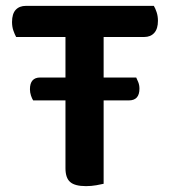

<svg xmlns="http://www.w3.org/2000/svg" viewBox="-20 -627 580 654"><path d="M333 -285V-1Q325 1 308 4Q291 7 273 7Q235 7 219 -7Q203 -21 203 -54V-285H93Q89 -291 85.5 -301.5Q82 -312 82 -323Q82 -363 117 -363H203V-501H35Q30 -510 25.5 -523Q21 -536 21 -552Q21 -580 33.5 -593.5Q46 -607 68 -607H504Q509 -599 513.5 -585.5Q518 -572 518 -556Q518 -529 505.5 -515Q493 -501 471 -501H333V-363H444Q447 -357 451 -347Q455 -337 455 -325Q455 -285 419 -285Z"/></svg>

Font: Baloo Thambi 2 SemiBold
Style: Regular
Weight: 600
Designer: Aadarsh Rajan and Ek Type
Foundry: Ek Type
Version: Version 1.640;hotconv 1.0.111;makeotfexe 2.5.65597; ttfautoh